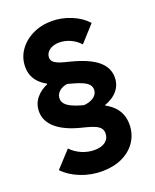

<svg xmlns="http://www.w3.org/2000/svg" viewBox="-149 -841 786 975"><g transform="rotate(-20 244.5 -353.5)"><path d="M26.9 -32.2 107.4 -119.6Q132.3 -93.8 165.5 -79.8Q198.7 -65.9 232.4 -65.9Q270.5 -65.9 292 -82.3Q313.5 -98.6 313.5 -127Q313.5 -142.6 305.9 -153.3Q298.3 -164.1 280.5 -172.9Q262.7 -181.6 231 -189.5L204.1 -196.3Q120.6 -217.8 77.1 -255.9Q33.7 -293.9 33.7 -345.7Q33.7 -386.2 58.6 -417.2Q83.5 -448.2 127.9 -465.3Q172.4 -482.4 229.5 -482.4L120.1 -446.3V-490.2H229.5V-429.7Q208.5 -429.7 191.2 -422.1Q173.8 -414.6 164.1 -401.1Q154.3 -387.7 154.3 -371.1Q154.3 -349.6 174.8 -333.5Q195.3 -317.4 239.7 -304.2L265.6 -296.9Q359.4 -270.5 401.4 -230.5Q443.4 -190.4 443.4 -128.9Q443.4 -77.1 416.7 -36.6Q390.1 3.9 342.3 26.4Q294.4 48.8 232.4 48.8Q173.3 48.8 118.4 27.3Q63.5 5.9 26.9 -32.2ZM335 -356Q335 -378.9 312.7 -394Q290.5 -409.2 234.9 -423.8L209.5 -430.7Q124.5 -454.1 85 -490.5Q45.4 -526.9 45.4 -582.5Q45.4 -630.9 72.5 -670.4Q99.6 -710 146.5 -732.9Q193.4 -755.9 250 -755.9Q303.7 -755.9 354.7 -735.1Q405.8 -714.4 439 -677.7L359.9 -590.3Q338.4 -614.3 309.3 -627.4Q280.3 -640.6 250 -640.6Q229 -640.6 211.9 -633.8Q194.8 -627 185.1 -614.5Q175.3 -602.1 175.3 -586.4Q175.3 -574.2 182.1 -565.7Q189 -557.1 203.9 -550Q218.8 -543 244.1 -536.6L271 -529.8Q364.7 -505.9 409.9 -468.8Q455.1 -431.6 455.1 -378.4Q455.1 -337.9 429.9 -307.6Q404.8 -277.3 357.4 -261.2Q310.1 -245.1 245.1 -245.1L360.8 -283.7V-237.3H245.1V-297.9Q272.5 -297.9 292.7 -305.2Q313 -312.5 324 -325.7Q335 -338.9 335 -356Z"/></g></svg>

Font: Wanted Sans Std Variable
Style: Regular
Weight: 400
Designer: Original Design by Kil Hyung-jin and Kang Hanbin, Wanted Lab, Inc;
Foundry: Wanted Lab, Inc.
Version: Version 1.003;Glyphs 3.2 (3227)